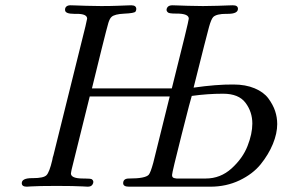

<svg xmlns="http://www.w3.org/2000/svg" viewBox="-20 -703 1089 723"><path d="M62 -13.2Q62 -32.2 101.1 -32.2H104Q144 -32.2 155 -43.2Q166 -54.2 176.8 -100.1Q178.7 -112.3 181.2 -118.2L301.8 -604Q307.6 -629.9 308.1 -632.8Q308.1 -650.9 269 -650.9H258.8Q226.6 -650.9 225.1 -664.1Q224.1 -672.9 229.5 -678Q234.9 -683.1 245.1 -683.1Q248 -683.1 262.9 -682.6Q277.8 -682.1 304 -681.2Q330.1 -680.2 360.8 -680.2Q396 -680.2 420.9 -681.2Q445.8 -682.1 458.5 -682.6Q471.2 -683.1 474.1 -683.1Q493.2 -683.1 493.2 -668.9Q493.2 -664.1 490.2 -659.2Q485.4 -653.3 448.2 -651.6Q411.1 -649.9 399.9 -639.2Q393.1 -633.3 387.9 -616.2Q382.8 -599.1 362.8 -519Q341.8 -434.1 326.2 -370.1H627Q690.9 -624 690.9 -632.8Q690.9 -651.9 645 -651.9H641.1Q618.2 -651.9 612.8 -655.8Q603 -663.6 609.9 -674.8Q614.7 -682.6 627.9 -683.1Q630.9 -683.1 646 -682.6Q661.1 -682.1 687 -681.2Q712.9 -680.2 744.1 -680.2Q773.9 -680.2 799.6 -681.2Q825.2 -682.1 839.6 -682.6Q854 -683.1 856.9 -683.1Q876 -683.1 876 -669.9Q876 -650.9 837.9 -650.9H832Q795.9 -650.9 783.2 -639.2Q775.4 -631.3 767.1 -601.6Q758.8 -571.8 709 -373Q794.9 -385.3 858.9 -384.8Q904.8 -384.8 939 -370.4Q973.1 -356 990.5 -332.5Q1007.8 -309.1 1015.9 -285.2Q1023.9 -261.2 1023.9 -235.8Q1023.9 -200.7 1007.6 -160.9Q991.2 -121.1 961.7 -84.5Q932.1 -47.9 882.1 -23.9Q832 0 772 0H465.8Q443.8 0 443.8 -13.2Q443.8 -31.2 466.8 -30.8Q526.9 -30.8 540 -44.9Q546.9 -52.7 557.1 -89.8L619.1 -339.8H317.9L250 -65.9Q250 -64 248.5 -58.6Q247.1 -53.2 247.1 -49.8Q247.1 -30.8 293 -30.8H297.9Q321.8 -30.8 326.2 -27.8Q335.9 -20 328.1 -7.8Q323.2 0 310.1 0Q307.1 0 292 -1Q276.9 -2 251 -2.4Q225.1 -2.9 193.8 -2.9Q158.7 -2.9 133.8 -2.4Q108.9 -2 96.4 -1Q84 0 81.1 0Q62 0 62 -13.2ZM627.9 -43.9Q627.9 -39.1 629.9 -36.1Q631.8 -33.2 637.5 -32Q643.1 -30.8 645 -30.8Q647 -30.8 655.8 -30.8H754.9Q810.1 -30.8 852.1 -68.8Q894 -106.9 912.1 -153.1Q930.2 -199.2 930.2 -237.8Q930.2 -281.7 904.5 -315.9Q878.9 -350.1 820.1 -350.1Q761.2 -350.1 702.1 -341.8Q700.2 -338.9 664.1 -196.3Q627.9 -53.7 627.9 -43.9Z"/></svg>

Font: CMU Classical Serif
Style: Italic
Weight: 500
Italic angle: -14.04°
Version: Version 0.7.0